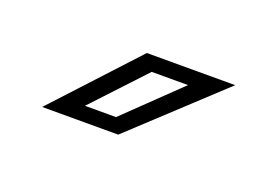

<svg xmlns="http://www.w3.org/2000/svg" viewBox="-38 -768 420 293"><g transform="rotate(20 172.0 -622.0)"><path d="M41 -556 163 -688H306.5L164.5 -556ZM101.8 -580H152.2L238.8 -663.5H179.8Z"/></g></svg>

Font: Tourney Thin
Style: Regular
Weight: 100
Designer: Tyler Finck
Foundry: Etcetera Type Co
Version: Version 1.015